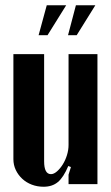

<svg xmlns="http://www.w3.org/2000/svg" viewBox="-20 -701 422 731"><path d="M240 -69Q222 -26 200.5 -8Q179 10 146 10Q122 10 101 2Q80 -6 64.5 -20.5Q49 -35 40 -54Q31 -73 31 -95V-495H148V-87Q148 -38 174 -38Q185 -38 197 -48.5Q209 -59 219 -75Q229 -91 235 -110.5Q241 -130 241 -149V-495H351V0H241V-36L250 -65ZM239 -567 269 -681H343L272 -567ZM127 -567 158 -681H232L161 -567Z"/></svg>

Font: Moniqa ExtBd Paragraph
Style: Regular
Weight: 800
Designer: Rajesh Rajput
Foundry: Rajesh Rajput
Version: Version 1.000